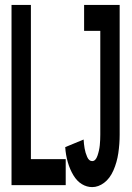

<svg xmlns="http://www.w3.org/2000/svg" viewBox="-20 -755 540 783"><path d="M356 8Q334 8 314 -4Q294 -16 279.5 -40Q265 -64 256.5 -93.5Q248 -123 246 -155L321 -186Q322 -168 325 -150Q328 -132 335.5 -115Q343 -98 356 -98Q370 -98 377.5 -120Q385 -142 387 -163Q389 -184 389 -206V-629H323V-735H468V-206Q468 -168 462.5 -130.5Q457 -93 442.5 -60Q428 -27 404.5 -9.5Q381 8 356 8ZM27 0V-735H106V-106H248V0Z"/></svg>

Font: Iosevka SS01
Style: Bold
Weight: 700
Monospace: yes
Designer: Belleve Invis
Foundry: Belleve Invis
Version: 2.3.3; ttfautohint (v1.8.3)